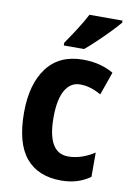

<svg xmlns="http://www.w3.org/2000/svg" viewBox="-87 -821 608 886"><g transform="rotate(10 217.0 -378.0)"><path d="M262 10Q154 10 97 -58.5Q40 -127 40 -270Q40 -403 98 -480Q156 -557 267 -557Q310 -557 345.5 -547.5Q381 -538 410 -521L372 -413Q347 -427 322.5 -434.5Q298 -442 273 -442Q228 -442 203 -398.5Q178 -355 178 -271Q178 -105 275 -105Q307 -105 338 -115.5Q369 -126 398 -145V-31Q341 10 262 10ZM414 -756Q399 -738 372 -710Q345 -682 315.5 -654Q286 -626 262 -606H167V-619Q192 -655 217 -694Q242 -733 259 -766H414Z"/></g></svg>

Font: Noto Sans Khmer UI Condensed
Style: Bold
Weight: 700
Width: 3
Designer: Danh Hong and the Monotype Design Team
Foundry: Monotype Imaging Inc.
Version: Version 2.002; ttfautohint (v1.8.4.7-5d5b)